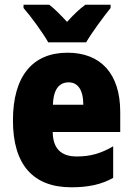

<svg xmlns="http://www.w3.org/2000/svg" viewBox="-20 -786 563 816"><path d="M185 -606H346C370 -647 420 -715 450 -752V-766H343C319 -749 294 -725 265 -693C236 -724 213 -748 189 -766H80V-752C110 -718 164 -644 185 -606ZM267 -562C119 -562 35 -463 35 -274C35 -86 121 10 283 10C356 10 411 -2 461 -30V-164C407 -133 363 -121 306 -121C238 -121 205 -156 204 -225H491V-310C491 -474 407 -562 267 -562ZM272 -436C310 -436 334 -405 334 -341H205C207 -410 234 -436 272 -436Z"/></svg>

Font: Noto Sans Hebrew Condensed Black
Style: Regular
Weight: 900
Width: 3
Designer: Monotype Design Team
Foundry: Monotype Imaging Inc.
Version: Version 2.004